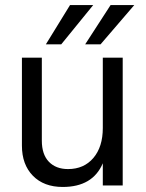

<svg xmlns="http://www.w3.org/2000/svg" viewBox="-20 -736 580 762"><path d="M467 0H388V-88Q348 6 229 6Q154 6 110.5 -38.5Q67 -83 67 -158V-507H146V-178Q146 -123 174 -94Q202 -65 250 -65Q313 -65 350.5 -109Q388 -153 388 -228V-507H467ZM379 -560H318L419 -716H513ZM223 -560H162L258 -716H350Z"/></svg>

Font: Hind Vadodara
Style: Regular
Weight: 400
Designer: Hitesh Malaviya
Foundry: Indian Type Foundry
Version: Version 1.001;PS 1.0;hotconv 1.0.86;makeotf.lib2.5.63406; tt